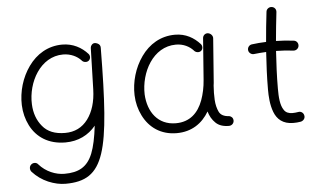

<svg xmlns="http://www.w3.org/2000/svg" viewBox="-56 -713 1763 1047"><g transform="rotate(-5 825.5 -189.5)"><path d="M283.7 -34.7C228.5 -34.7 187.5 -51.3 160.6 -84.5C133.3 -117.2 118.7 -157.7 116.7 -206.1C111.3 -326.2 184.6 -461.9 309.6 -461.9C352.1 -461.9 386.7 -443.4 406.7 -421.9C415 -410.2 433.1 -406.7 444.8 -415C456.5 -423.3 458.5 -441.4 448.7 -452.6C415 -490.2 367.7 -516.1 309.6 -516.1C231 -516.1 167.5 -476.6 124.5 -416.5C81.1 -356 59.1 -280.3 61.5 -206.5C63 -165.5 72.8 -127.9 89.8 -94.2C124 -26.4 189 17.1 281.2 17.1C351.6 17.1 408.2 -11.7 447.8 -60.1C440.4 3.9 429.7 54.2 415.5 89.8C386.7 161.6 338.4 187 260.7 187C213.9 187 159.7 166 122.1 122.6C113.8 111.3 94.7 110.4 83.5 121.6C73.2 131.3 72.8 148.9 82.5 160.2C106.9 187 135.3 207 168 221.2C200.7 234.9 231.9 241.7 262.2 241.7C478.5 241.7 512.7 91.3 517.6 -476.1V-478V-481V-481.9C517.6 -492.7 512.2 -500.5 501 -505.4C498.5 -506.8 496.6 -507.3 494.1 -507.8C492.2 -508.3 490.2 -508.8 488.3 -508.8C480.5 -509.3 474.1 -505.9 469.2 -499.5C465.8 -495.6 463.9 -490.7 463.4 -484.9L457 -257.3C455.1 -190.9 439 -137.2 408.7 -96.2C377.9 -55.2 336.4 -34.7 283.7 -34.7Z M890.1 -34.7C792 -34.7 738.8 -109.9 733.9 -206.1C730 -325.7 800.8 -461.9 927.2 -461.9C968.8 -461.9 1001.5 -443.8 1021.5 -421.9C1030.8 -409.7 1048.3 -406.7 1060.1 -415C1071.3 -423.3 1073.2 -440.9 1063.5 -452.6C1029.8 -489.7 985.4 -516.1 926.8 -516.1C847.2 -516.1 784.2 -476.6 741.2 -416C698.2 -355.5 676.3 -279.3 678.7 -206.5C680.2 -165.5 689.9 -127.9 707 -93.8C741.2 -24.9 804.2 19.5 890.1 19.5C972.7 19.5 1030.8 -21.5 1067.4 -83.5C1074.7 -58.1 1086.9 -37.1 1104 -20.5C1121.1 -3.4 1145.5 4.9 1177.2 4.9C1192.4 4.9 1204.6 -6.8 1204.6 -22C1204.1 -38.1 1193.8 -45.4 1183.6 -47.9C1154.8 -49.3 1136.2 -59.1 1127.4 -77.6C1118.7 -95.7 1113.3 -117.7 1111.8 -143.1C1110.4 -167 1110.8 -195.3 1112.8 -221.2C1114.3 -230.5 1115.2 -240.2 1115.7 -250L1132.8 -478C1134.3 -492.2 1122.1 -506.3 1106.9 -508.3C1092.8 -510.3 1079.6 -500 1078.1 -484.9L1061 -257.3C1058.1 -217.3 1050.3 -180.7 1038.1 -147C1013.2 -79.6 966.8 -34.7 890.1 -34.7Z M1592.8 -397C1594.7 -412.1 1584.5 -425.8 1569.3 -427.2C1538.1 -431.2 1505.9 -433.6 1472.7 -434.1C1477.1 -486.3 1482.9 -538.1 1488.8 -590.8C1490.7 -606 1480.5 -619.1 1465.3 -620.6C1451.2 -622.6 1436.5 -612.3 1435.1 -597.2C1428.7 -542.5 1422.9 -488.3 1418.5 -433.6C1391.1 -432.6 1365.2 -430.7 1340.3 -427.2C1326.2 -425.8 1314.9 -412.1 1316.9 -397C1318.4 -382.8 1333 -371.6 1347.2 -373.5C1368.7 -376 1391.1 -377.9 1414.1 -378.9C1409.7 -311 1406.2 -243.2 1406.2 -173.3C1406.2 -136.7 1408.7 -90.3 1424.3 -49.8C1439.9 -9.3 1471.2 19.5 1528.3 19.5C1542 19.5 1555.7 18.6 1569.3 16.1C1584.5 12.7 1594.7 -1.5 1591.3 -15.6C1588.9 -30.8 1574.7 -41 1559.6 -37.6C1548.3 -35.6 1538.1 -34.7 1528.3 -34.7C1507.3 -34.7 1491.7 -41.5 1482.4 -55.7C1462.9 -83 1460.4 -128.9 1460.4 -173.3C1460.4 -243.2 1463.9 -311.5 1468.3 -379.9C1502.4 -379.4 1533.7 -377.4 1562.5 -373.5C1577.6 -371.6 1591.3 -382.8 1592.8 -397Z"/></g></svg>

Font: Mikhak Light
Style: Regular
Weight: 300
Designer: Amin Abedi
Version: Version 3.2